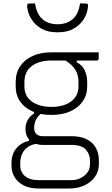

<svg xmlns="http://www.w3.org/2000/svg" viewBox="-20 -831 640 1101"><path d="M126 -92Q126 -111 132 -127.5Q138 -144 149 -157.5Q160 -171 175 -180V-199L220 -183Q198 -167 187 -145.5Q176 -124 176 -98Q176 -73 189.5 -61.5Q203 -50 225 -50H390Q442 -50 477 -32.5Q512 -15 529.5 16.5Q547 48 547 89V110Q547 139 535 164.5Q523 190 500.5 209Q478 228 446.5 239Q415 250 376 250H202Q150 250 115.5 232Q81 214 63.5 184.5Q46 155 46 119V102Q46 71 57.5 45.5Q69 20 91.5 2Q114 -16 146 -23V-48L203 -8Q163 -5 139.5 12Q116 29 106 53Q96 77 96 102V119Q96 140 106.5 159Q117 178 140.5 190Q164 202 203 202H389Q418 202 438.5 192Q459 182 472 169Q485 156 490.5 141.5Q496 127 496 110V91Q496 53 472 26.5Q448 0 389 0H225Q197 0 174.5 -10.5Q152 -21 139 -41.5Q126 -62 126 -92ZM345 -490H420V-474Q453 -457 466.5 -426Q480 -395 480 -362V-336Q480 -287 454.5 -250Q429 -213 383 -192.5Q337 -172 275 -172Q213 -172 167 -192Q121 -212 95.5 -249Q70 -286 70 -335V-361Q70 -413 95.5 -451Q121 -489 167 -510Q213 -531 275 -531Q343 -531 411 -531Q479 -531 546 -531Q546 -522 546 -513Q546 -504 546 -495Q546 -491 543 -487.5Q540 -484 535 -484Q492 -484 448.5 -484Q405 -484 362 -484Q319 -484 275 -484Q204 -484 162 -452Q120 -420 120 -361V-335Q120 -312 127.5 -293Q135 -274 150 -259Q170 -240 201.5 -229Q233 -218 275 -218Q346 -218 388 -249.5Q430 -281 430 -336V-362Q430 -388 422 -410Q414 -432 395.5 -452Q377 -472 345 -490ZM310 -692Q363 -692 396.5 -721Q430 -750 439 -811Q447 -811 454.5 -811Q462 -811 470 -811Q480 -811 483 -807Q486 -803 484 -789Q480 -750 458 -717.5Q436 -685 400 -665.5Q364 -646 317 -646H303Q256 -646 220 -665.5Q184 -685 162.5 -717.5Q141 -750 136 -789Q135 -803 137.5 -807Q140 -811 150 -811Q158 -811 165.5 -811Q173 -811 181 -811Q190 -750 223.5 -721Q257 -692 310 -692Z"/></svg>

Font: Recursive Monospace Light
Style: Regular
Weight: 300
Version: Version 1.047